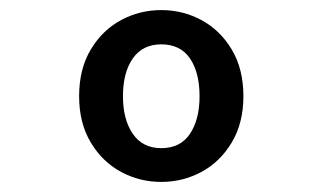

<svg xmlns="http://www.w3.org/2000/svg" viewBox="-20 -738 640 381"><path d="M300 -377Q257 -377 220 -397Q183 -417 160 -455.5Q137 -494 137 -547Q137 -601 160 -639.5Q183 -678 220 -698Q257 -718 300 -718Q343 -718 380 -698Q417 -678 440 -639.5Q463 -601 463 -547Q463 -494 440 -455.5Q417 -417 380 -397Q343 -377 300 -377ZM300 -444Q338 -444 357 -472.5Q376 -501 376 -547Q376 -594 357 -622Q338 -650 300 -650Q263 -650 243.5 -622Q224 -594 224 -547Q224 -501 243.5 -472.5Q263 -444 300 -444Z"/></svg>

Font: Source Code Pro SemiBold
Style: Regular
Weight: 600
Monospace: yes
Designer: Paul D. Hunt, Teo Tuominen
Foundry: Adobe Systems Incorporated
Version: Version 1.018;hotconv 1.0.116;makeotfexe 2.5.65601